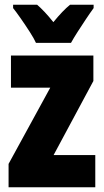

<svg xmlns="http://www.w3.org/2000/svg" viewBox="-20 -879 437 806"><path d="M380 -93H16V-191L191 -511H26V-646H372V-539L205 -228H380ZM131 -699Q123 -717 105 -745Q87 -773 67.5 -801Q48 -829 35 -845V-859H136Q151 -846 168 -828Q185 -810 204 -786Q244 -835 274 -859H373V-845Q359 -826 341 -799Q323 -772 306 -745.5Q289 -719 278 -699Z"/></svg>

Font: Noto Sans Kannada UI ExtraCondensed Black
Style: Regular
Weight: 900
Width: 2
Designer: Jelle Bosma - Monotype Design Team
Foundry: Monotype Imaging Inc.
Version: Version 2.005; ttfautohint (v1.8.4.7-5d5b)